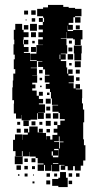

<svg xmlns="http://www.w3.org/2000/svg" viewBox="-20 -742 408 780"><path d="M321 -152H327V-90H318V-69H308V-49H284V-67H277V-50H255V-67H245V-52H227V-70H242V-72H221V-46H191V-72H189V-48H163V-72H159V-48H133V-74H157V-78H133V-100H125V-106H101V-125H100V-107H72V-128H69V-108H43V-128H33V-174H41V-196H71V-174H72V-195H93V-203H78V-219H94V-204H99V-228H133V-204H138V-219H154V-203H139V-202H167V-175H168V-189H184V-175H193V-194H213V-203H198V-219H213V-234H225V-252H243V-258H223V-283H218V-288H193V-314H216V-316H191V-342H187V-368H183V-381H166V-401H181V-407H162V-435H181V-438H163V-460H155V-470H135V-492H152V-494H130V-467H105V-465H130V-437H111V-436H131V-406H111V-399H124V-383H111V-374H129V-353H138V-340H155V-322H138V-318H163V-284H135V-283H158V-259H134V-282H131V-256H104V-253H68V-275H67V-260H45V-281H36V-321H37V-335H30V-387H32V-415H34V-443H42V-461H36V-501H40V-520H35V-562H38V-581H36V-621H42V-645H70V-621H76V-611H96V-591H76V-581H74V-562H77V-551H96V-531H77V-527H102V-495H129V-498H103V-524H128V-559H155V-560H135V-582H154V-591H136V-611H154V-622H137V-640H154V-653H159V-670H155V-676H131V-706H155V-712H175V-722H237V-714H259V-710H285V-706H311V-676H285V-672H278V-649H259V-641H276V-621H256V-638H255V-616H277V-620H315V-582H308V-559H284V-582H277V-586H251V-612H250V-587H227V-585H250V-558H253V-524H227V-522H247V-500H227V-494H249V-468H253V-443H257V-460H275V-442H258V-435H280V-407H259V-404H279V-383H287V-400H305V-382H288V-379H314V-343H313V-322H317V-297H322V-245H318V-176H321ZM107 -700H125V-682H107ZM78 -699H94V-683H78ZM307 -672V-650H285V-672ZM138 -653V-669H154V-653ZM123 -668V-654H109V-668ZM88 -663V-659H84V-663ZM102 -645H130V-617H102ZM77 -640H95V-622H77ZM304 -639V-623H288V-639ZM106 -611H126V-591H106ZM77 -580H95V-562H77ZM260 -565V-577H272V-565ZM111 -566V-576H121V-566ZM312 -525H310V-497H282V-525H280V-557H312ZM126 -531H106V-551H126ZM274 -533H258V-549H274ZM255 -522H277V-500H255ZM225 -520H222V-502H225ZM284 -493H308V-469H284ZM271 -486V-476H261V-486ZM288 -459H304V-443H288ZM139 -458H153V-444H139ZM303 -428V-414H289V-428ZM141 -426H151V-416H141ZM149 -394V-388H143V-394ZM138 -369H154V-353H138ZM171 -356V-366H181V-356ZM186 -321H166V-341H186ZM184 -309V-293H168V-309ZM195 -282H217V-260H195ZM186 -261H166V-281H186ZM75 -252H97V-230H75ZM186 -231H166V-251H186ZM108 -233V-249H124V-233ZM199 -234V-248H213V-234ZM50 -235V-247H62V-235ZM140 -235V-247H152V-235ZM64 -203H48V-219H64ZM183 -218V-204H169V-218ZM222 -188H219V-168H200V-165H220V-139H223V-164H238V-167H222ZM195 -127H190V-110H195V-103H217V-110H218V-137H200V-132H217V-110H195ZM72 -75H40V-107H72ZM124 -83H108V-99H124ZM93 -84H79V-98H93ZM217 -79H195V-76H217ZM65 -52H47V-70H65ZM93 -54H79V-68H93ZM122 -55H110V-67H122ZM224 -43H248V-20H255V18H217V13H192V-15H217V-20H224ZM169 -24V-38H183V-24ZM273 -24H259V-38H273ZM303 -24H289V-38H303ZM92 -25H80V-37H92ZM200 -25V-37H212V-25ZM59 -28H53V-34H59ZM114 -29V-33H118V-29ZM184 7H168V-9H184ZM273 6H259V-8H273ZM120 3H112V-5H120Z"/></svg>

Font: Rubik-Storm
Style: Regular
Weight: 400
Designer: NaN (generative design), Hubert & Fischer (Rubik source font outlines)
Foundry: NaN, Hubert & Fischer
Version: Version 1.000